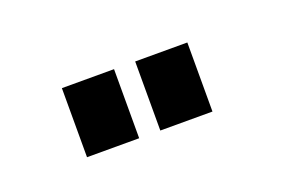

<svg xmlns="http://www.w3.org/2000/svg" viewBox="-32 -814 395 256"><g transform="rotate(-20 165.0 -686.0)"><path d="M61 -637H135V-735H61ZM165 -637H239V-735H165Z"/></g></svg>

Font: League Gothic Condensed
Style: Regular
Weight: 400
Width: 3
Designer: Tyler Finck
Foundry: The League of Moveable Type
Version: Version 1.001;PS 001.001;hotconv 1.0.56;makeotf.lib2.0.21325